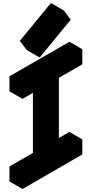

<svg xmlns="http://www.w3.org/2000/svg" viewBox="-20 -1208 612 1278"><path d="M286 -140V-640L130 -550V-650L528 -880V-780L372 -690V-190L528 -280V-180L130 50V-50ZM198 -886 405 -1138 451 -1077 244 -825ZM286 -140 130 -50 43 -100 199 -190ZM130 -50V50L43 0V-100ZM528 -280 372 -190 286 -240 442 -330ZM286 -640V-140L199 -190V-690ZM528 -880 130 -650 43 -700 442 -930ZM130 -650V-550L43 -600V-700ZM405 -1138 198 -886 112 -936 319 -1188ZM198 -886 244 -825 158 -875 112 -936Z"/></svg>

Font: Nabla
Style: Regular
Weight: 400
Designer: Arthur Reinders Folmer
Foundry: Typearture
Version: Version 1.002